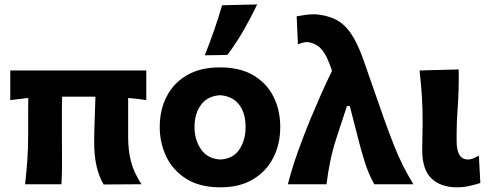

<svg xmlns="http://www.w3.org/2000/svg" viewBox="-20 -808 2142 842"><path d="M90 0Q96 -53.5 99.8 -104Q103.5 -154.5 103.5 -217V-266Q103.5 -298.5 103.5 -326.2Q103.5 -354 104 -378.5L25 -369V-499H621.5V-369Q583.5 -375 542 -378.5V-205Q542 -148 554.5 -99.5Q567 -51 600.5 0L434.5 1Q393 -68.5 393 -183Q393 -228 395 -276.8Q397 -325.5 398.5 -384H252.5Q251.5 -356.5 251.5 -328.5Q251.5 -300.5 251.5 -272V-208.5Q251.5 -153 252 -103Q252.5 -53 249.5 0Z M947 13.5Q856 13.5 797 -23.8Q738 -61 709.2 -121.2Q680.5 -181.5 680.5 -251Q680.5 -325.5 710.8 -384.8Q741 -444 799.8 -478.2Q858.5 -512.5 944 -512.5Q1032.5 -512.5 1091.2 -477.8Q1150 -443 1179.5 -383.8Q1209 -324.5 1209 -251Q1209 -175.5 1178.2 -115.8Q1147.5 -56 1089 -21.2Q1030.5 13.5 947 13.5ZM946.5 -108.5Q1002 -111.5 1029.5 -152.2Q1057 -193 1057 -251Q1057 -312.5 1028.5 -349.2Q1000 -386 946.5 -390.5Q890.5 -387.5 861.8 -348.8Q833 -310 833 -251Q833 -194.5 861.8 -153Q890.5 -111.5 946.5 -108.5ZM878 -565.5Q900 -620.5 919 -675.2Q938 -730 954 -785L1108 -788.5Q1080.5 -731.5 1047.8 -674.2Q1015 -617 977 -567Z M1242.5 0Q1259.5 -67.5 1285.8 -141Q1312 -214.5 1340 -282.5Q1361 -333 1385.2 -388Q1409.5 -443 1436 -497.5Q1414 -566 1388.8 -593.2Q1363.5 -620.5 1326.5 -623.5Q1319 -623.5 1308 -620.8Q1297 -618 1286.5 -614L1281 -736.5Q1296.5 -739.5 1317.5 -742.5Q1338.5 -745.5 1361.5 -745.5Q1413.5 -741.5 1451.5 -722.8Q1489.5 -704 1518.8 -661.5Q1548 -619 1574 -545L1668 -276Q1691.5 -211.5 1710 -165.2Q1728.5 -119 1748 -80.2Q1767.5 -41.5 1793 0H1621.5Q1595.5 -46 1578.5 -101Q1561.5 -156 1548.5 -208.5L1514 -343H1501.5L1456.5 -206Q1439 -152.5 1428.5 -101.8Q1418 -51 1412 0Z M1984.5 13.5Q1913.5 13.5 1872.5 -25Q1831.5 -63.5 1831.5 -151.5Q1831.5 -187.5 1832.5 -212.5Q1833.5 -237.5 1833.5 -266Q1833.5 -337.5 1829.8 -390.8Q1826 -444 1820 -499L1991.5 -503.5Q1993 -418.5 1987.8 -347.2Q1982.5 -276 1982.5 -226.5V-188Q1982.5 -151 1994.2 -129.8Q2006 -108.5 2034 -108.5Q2043.5 -108.5 2055 -113.2Q2066.5 -118 2080 -125.5L2086.5 -5.5Q2069 0.5 2040.5 7Q2012 13.5 1984.5 13.5Z"/></svg>

Font: Commissioner Flair
Style: Bold
Weight: 700
Designer: Kostas Bartsokas
Foundry: Kostas Bartsokas
Version: Version 1.000; ttfautohint (v1.8.3)